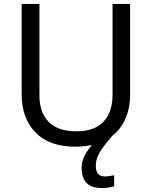

<svg xmlns="http://www.w3.org/2000/svg" viewBox="-20 -734 771 974"><path d="M466 107Q466 136 478 148.5Q490 161 511 161Q528 161 539.5 158.5Q551 156 559 155V211Q545 215 531 217.5Q517 220 497 220Q444 220 419 194Q394 168 394 117Q394 85 410 54.5Q426 24 449 -1Q472 -26 492 -40L555 -51Q525 -17 505 10Q485 37 475.5 60Q466 83 466 107ZM640 -252Q640 -178 610 -118.5Q580 -59 518.5 -24.5Q457 10 362 10Q229 10 159.5 -62.5Q90 -135 90 -254V-714H180V-251Q180 -164 226.5 -116Q273 -68 367 -68Q432 -68 472.5 -91.5Q513 -115 532 -156.5Q551 -198 551 -252V-714H640Z"/></svg>

Font: Noto Sans Myanmar
Style: Regular
Weight: 400
Designer: Monotype Design Team
Foundry: Monotype Imaging Inc.
Version: Version 2.107